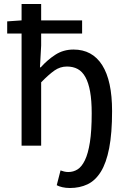

<svg xmlns="http://www.w3.org/2000/svg" viewBox="-20 -729 640 961"><path d="M330 212Q309 212 292 208Q275 204 264 198L283 124Q291 127 301 129.5Q311 132 322 132Q347 132 368 119Q389 106 405 73Q421 40 430 -17Q439 -74 439 -162Q439 -226 431 -270.5Q423 -315 407.5 -343Q392 -371 369 -383.5Q346 -396 315 -396Q281 -396 252.5 -376Q224 -356 186 -317V0H88V-561H16V-622L88 -627V-709H186V-627H391V-561H186V-501L180 -392H184Q217 -429 257 -455Q297 -481 348 -481Q442 -481 491.5 -403Q541 -325 541 -173Q541 -62 526.5 12.5Q512 87 484.5 131Q457 175 418 193.5Q379 212 330 212Z"/></svg>

Font: SauceCodePro Nerd Font Mono
Style: Regular
Weight: 500
Monospace: yes
Designer: Paul D. Hunt, Teo Tuominen
Foundry: Adobe Systems Incorporated
Version: Version 2.030;PS 1.000;hotconv 16.6.51;makeotf.lib2.5.65220;